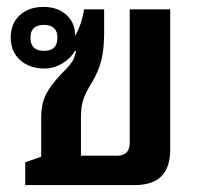

<svg xmlns="http://www.w3.org/2000/svg" viewBox="-20 -535 587 555"><path d="M53 0V-66L99 -82V-196Q99 -232 111.5 -259Q124 -286 157 -321Q173 -337 181 -346.5Q189 -356 193 -365Q197 -374 200 -387L197 -388Q183 -365 159 -351Q135 -337 109 -337Q65 -337 38 -361.5Q11 -386 11 -426Q11 -467 37 -491Q63 -515 106 -515Q146 -515 171.5 -492.5Q197 -470 197 -433Q197 -431 196 -429Q217 -466 223 -508H281V-441Q281 -395 273.5 -363Q266 -331 246 -297Q227 -267 220.5 -246Q214 -225 214 -198V-85H319Q355 -85 355 -123V-508H472V-102Q472 0 370 0ZM107 -388Q146 -388 146 -426Q146 -463 107 -463Q68 -463 68 -426Q68 -388 107 -388Z"/></svg>

Font: Noto Sans Thai Looped UI Medium
Style: Regular
Weight: 500
Designer: Cadson Demak Team
Foundry: Cadson Demak Co., Ltd.
Version: Version 1.000; ttfautohint (v1.8.4.7-5d5b)